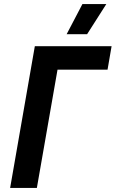

<svg xmlns="http://www.w3.org/2000/svg" viewBox="-20 -928 571 948"><path d="M30 0H162L264 -584H511L531 -700H152ZM505 -908H387L309 -759H410Z"/></svg>

Font: Fixel Text 20240404 SemiBold
Style: Italic
Weight: 600
Width: 4
Italic angle: -10°
Designer: AlfaBravo + MacPaw
Foundry: Kyrylo Tkachov, Marchela Mozhyna, Serhii Makarenko, Maria Weinstein, Zakhar Kryvoshyya
Version: Version 1.211;Glyphs 3.2 (3225)